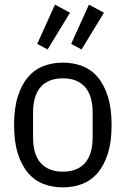

<svg xmlns="http://www.w3.org/2000/svg" viewBox="-20 -799 544 831"><path d="M252 12Q207 12 168 -3Q129 -18 101 -51Q73 -84 57 -135Q41 -186 41 -258Q41 -330 57 -381Q73 -432 101 -465Q129 -498 168 -513Q207 -528 252 -528Q297 -528 336 -513Q375 -498 403 -465Q431 -432 447 -381Q463 -330 463 -258Q463 -186 447 -135Q431 -84 403 -51Q375 -18 336 -3Q297 12 252 12ZM252 -56Q314 -56 347.5 -93Q381 -130 381 -206V-310Q381 -386 347.5 -423Q314 -460 252 -460Q190 -460 156.5 -423Q123 -386 123 -310V-206Q123 -130 156.5 -93Q190 -56 252 -56ZM186 -585 141 -609 218 -779 283 -744ZM333 -585 288 -609 365 -779 430 -744Z"/></svg>

Font: IBM Plex Sans Condensed
Style: Regular
Weight: 400
Width: 3
Designer: Mike Abbink, Paul van der Laan, Pieter van Rosmalen
Foundry: Bold Monday
Version: Version 1.1